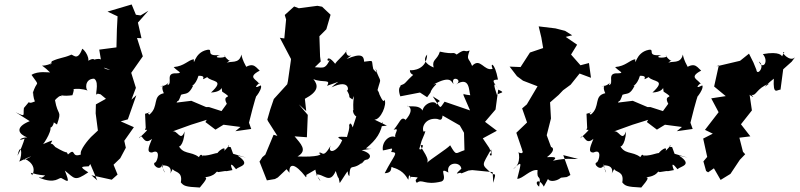

<svg xmlns="http://www.w3.org/2000/svg" viewBox="-20 -790 3577 859"><path d="M384 -56 415 17 389 -6 480 14 506 -9 488 -53 518 -82 543 -129 536 -160 579 -221 520 -247 552 -256 590 -364 568 -344 588 -397 565 -471 567 -464 619 -538 593 -620 613 -619 597 -689 644 -742 609 -721 588 -724 569 -770 461 -738 506 -717 503 -659 501 -578 424 -568 437 -490 473 -478C406 -481 469 -541 400 -523C393 -480 430 -562 356 -505C393 -503 370 -558 348 -572C325 -508 304 -554 296 -544C260 -529 249 -533 212 -516C197 -481 204 -515 213 -508C159 -481 152 -518 204 -466C200 -465 150 -474 121 -455C163 -395 143 -437 126 -369C134 -405 121 -374 136 -336C89 -316 130 -357 87 -307C82 -275 98 -264 50 -288L113 -248C44 -220 63 -190 102 -175C75 -177 52 -155 90 -170C86 -154 70 -112 58 -93C73 -158 83 -101 66 -67C129 -97 133 -96 90 -75C76 -89 153 -59 124 -6C110 -28 117 -10 182 -5C161 14 161 -2 155 5C230 36 242 2 255 7C286 24 293 32 270 -27C315 9 313 23 375 -19C332 -46 345 -44 377 -46ZM430 -368 454 -348 409 -323 408 -283 418 -206 387 -177C377 -167 334 -117 342 -99C296 -81 322 -133 284 -99C271 -121 297 -91 226 -133C262 -80 213 -163 207 -144C206 -158 237 -173 172 -145C174 -143 226 -223 198 -227C210 -194 246 -278 193 -261L235 -233C258 -300 239 -267 226 -342C234 -351 253 -370 258 -356C242 -393 219 -352 304 -364C316 -401 313 -398 264 -382C282 -383 317 -404 375 -384C362 -384 356 -438 401 -438C429 -421 398 -350 417 -371Z M1081 -85 1023 -102 1012 -132C982 -132 1030 -161 983 -115C998 -151 920 -87 968 -102C952 -114 925 -92 886 -94C891 -70 885 -117 870 -87C833 -116 796 -95 775 -147C775 -120 803 -138 806 -202C787 -151 774 -213 749 -201L835 -232L905 -254L899 -244L944 -210L980 -232L1056 -222L1033 -203L1104 -213L1094 -241C1100 -267 1119 -340 1130 -372C1097 -321 1158 -389 1147 -408C1098 -383 1150 -430 1140 -414C1130 -435 1083 -443 1142 -474C1117 -498 1111 -512 1058 -478C1103 -488 1072 -487 1060 -546C1050 -501 1011 -520 994 -508C1021 -536 1015 -496 983 -542C1008 -530 916 -527 964 -544C893 -536 939 -573 907 -567C846 -555 848 -485 847 -525C821 -521 805 -494 757 -490C774 -470 802 -463 770 -462C715 -465 756 -416 729 -409C741 -445 743 -407 695 -403C728 -409 693 -415 713 -373C659 -361 693 -313 648 -277C628 -292 674 -292 629 -281L632 -217C616 -193 672 -236 601 -171C619 -204 619 -133 660 -169C652 -146 629 -105 661 -108C700 -126 685 -72 676 -64C653 -58 698 -16 707 -56C707 -23 731 5 703 -50C779 -54 719 24 753 -34C758 -18 799 -26 789 26C802 41 807 46 874 49C904 13 914 -1 885 4C954 0 943 -30 956 -20C1021 -31 963 -18 1020 -29C1006 -63 1017 -58 1036 -33C1050 -47 1107 -51 1043 -94ZM995 -326 971 -293 915 -311H902L836 -339L770 -331C777 -347 775 -323 790 -366C811 -374 823 -364 844 -406C828 -404 854 -403 868 -451C916 -452 864 -421 907 -445C927 -421 989 -436 924 -376C997 -380 964 -431 974 -380C1033 -342 970 -374 994 -327Z M1380 -481 1415 -515 1412 -537 1409 -628 1440 -659 1459 -724 1421 -760 1400 -764 1317 -753 1296 -761 1254 -723 1260 -703 1252 -618 1232 -621 1282 -526 1281 -517 1268 -426 1265 -413 1205 -347 1189 -300 1176 -255 1179 -248 1221 -182 1204 -187 1167 -98 1154 -87 1141 -67 1174 17 1210 11 1223 4 1262 -33 1275 -17C1272 -60 1298 -63 1349 3C1361 -18 1323 10 1391 -31C1397 13 1436 44 1394 -9C1427 -15 1455 38 1482 -25C1503 40 1488 -27 1500 29C1555 -54 1525 -16 1543 -2C1547 -71 1555 -16 1613 -75C1579 -34 1603 -76 1622 -76C1626 -75 1661 -98 1598 -118C1664 -129 1656 -120 1617 -126C1665 -165 1686 -198 1693 -248C1693 -233 1645 -219 1711 -228L1655 -255C1683 -253 1713 -324 1700 -344C1694 -316 1669 -398 1663 -391C1681 -353 1680 -371 1669 -387C1686 -451 1686 -410 1659 -484C1668 -472 1675 -451 1650 -481C1640 -524 1656 -519 1609 -514C1608 -539 1598 -555 1531 -526C1587 -572 1530 -509 1528 -565C1540 -562 1478 -511 1480 -504C1432 -565 1442 -487 1461 -534C1431 -468 1428 -493 1363 -489ZM1311 -90C1359 -117 1324 -148 1298 -180L1353 -176L1357 -276L1317 -323L1350 -293L1344 -348C1406 -381 1405 -408 1382 -436C1424 -418 1463 -438 1443 -406C1518 -431 1496 -431 1463 -399C1552 -442 1539 -373 1531 -387C1555 -349 1530 -362 1557 -345C1572 -385 1554 -337 1563 -284C1560 -319 1552 -282 1574 -269L1558 -220C1547 -253 1542 -229 1542 -229C1548 -202 1510 -143 1549 -176C1473 -182 1491 -175 1511 -163C1486 -103 1442 -103 1460 -139C1422 -74 1423 -117 1406 -105C1429 -99 1400 -86 1311 -90Z M2169 -128 2140 -171 2203 -205 2150 -245 2197 -300 2209 -389C2243 -374 2222 -378 2203 -366C2191 -402 2183 -432 2209 -394C2179 -431 2184 -433 2208 -434C2193 -514 2171 -510 2184 -482C2145 -470 2129 -535 2092 -495C2078 -533 2065 -519 2081 -564C2053 -553 2066 -577 2023 -546C2003 -561 2016 -544 1948 -559C1936 -520 1911 -525 1920 -488C1881 -505 1872 -524 1891 -546C1889 -479 1828 -474 1814 -476C1812 -449 1863 -445 1840 -465C1782 -415 1802 -418 1768 -407C1789 -407 1752 -412 1771 -359L1859 -376L1891 -355L1906 -376C1913 -404 1953 -424 1918 -411C2002 -458 2000 -418 2009 -415C1994 -456 2058 -433 2018 -411C2084 -453 2077 -381 2084 -364C2036 -368 2056 -379 2054 -363L2083 -296L1969 -335C1944 -301 1957 -300 1916 -359C1970 -325 1939 -347 1934 -322C1925 -350 1848 -320 1875 -263C1883 -336 1801 -306 1801 -317C1847 -301 1779 -236 1794 -255C1773 -270 1770 -243 1741 -209C1777 -223 1731 -179 1755 -173C1729 -194 1686 -159 1693 -117C1732 -123 1741 -135 1730 -110C1766 -108 1744 -99 1701 -15C1746 -17 1720 -53 1739 -40C1791 -26 1802 11 1807 14C1811 -36 1823 30 1814 1C1883 4 1823 5 1845 28C1870 8 1879 41 1955 22C1987 9 1936 -47 1986 -18C1974 -66 2041 -69 2044 -35C2000 5 2043 -26 2044 -14L2076 -27L2093 -29L2184 -20L2187 28C2203 -27 2192 -2 2179 -15C2130 -58 2137 -47 2177 -122C2189 -70 2158 -106 2179 -104ZM1866 -159C1891 -218 1883 -201 1875 -201C1865 -223 1885 -264 1936 -258C1952 -251 1958 -253 1960 -273L2037 -229L2056 -196L2058 -118C2017 -105 2023 -90 1994 -140C1979 -123 1910 -81 1887 -59C1910 -73 1863 -125 1862 -139C1883 -152 1865 -110 1856 -124Z M2432 10C2435 23 2467 24 2490 5C2524 0 2507 7 2532 -7L2500 -96L2566 -79C2531 -77 2523 -85 2454 -71C2484 -93 2438 -86 2427 -87C2484 -130 2431 -139 2447 -128L2426 -185L2445 -260L2441 -332L2479 -365L2499 -386L2533 -411L2573 -461L2624 -442L2615 -508L2577 -498L2526 -556L2514 -512L2562 -590L2511 -625L2540 -632L2508 -652L2465 -663L2390 -672L2402 -622L2410 -575L2351 -555L2309 -490L2260 -492L2293 -449L2320 -429L2385 -404L2337 -323L2316 -305L2338 -242L2290 -196L2320 -108C2305 -139 2337 -91 2298 -109C2298 -122 2318 -58 2275 -33C2317 -70 2314 -70 2294 10C2318 11 2353 -34 2385 -29C2380 24 2404 -17 2392 45C2367 26 2391 3 2413 45Z M3056 -85 2998 -102 2987 -132C2957 -132 3005 -161 2958 -115C2973 -151 2895 -87 2943 -102C2927 -114 2900 -92 2861 -94C2866 -70 2860 -117 2845 -87C2808 -116 2771 -95 2750 -147C2750 -120 2778 -138 2781 -202C2762 -151 2749 -213 2724 -201L2810 -232L2880 -254L2874 -244L2919 -210L2955 -232L3031 -222L3008 -203L3079 -213L3069 -241C3075 -267 3094 -340 3105 -372C3072 -321 3133 -389 3122 -408C3073 -383 3125 -430 3115 -414C3105 -435 3058 -443 3117 -474C3092 -498 3086 -512 3033 -478C3078 -488 3047 -487 3035 -546C3025 -501 2986 -520 2969 -508C2996 -536 2990 -496 2958 -542C2983 -530 2891 -527 2939 -544C2868 -536 2914 -573 2882 -567C2821 -555 2823 -485 2822 -525C2796 -521 2780 -494 2732 -490C2749 -470 2777 -463 2745 -462C2690 -465 2731 -416 2704 -409C2716 -445 2718 -407 2670 -403C2703 -409 2668 -415 2688 -373C2634 -361 2668 -313 2623 -277C2603 -292 2649 -292 2604 -281L2607 -217C2591 -193 2647 -236 2576 -171C2594 -204 2594 -133 2635 -169C2627 -146 2604 -105 2636 -108C2675 -126 2660 -72 2651 -64C2628 -58 2673 -16 2682 -56C2682 -23 2706 5 2678 -50C2754 -54 2694 24 2728 -34C2733 -18 2774 -26 2764 26C2777 41 2782 46 2849 49C2879 13 2889 -1 2860 4C2929 0 2918 -30 2931 -20C2996 -31 2938 -18 2995 -29C2981 -63 2992 -58 3011 -33C3025 -47 3082 -51 3018 -94ZM2970 -326 2946 -293 2890 -311H2877L2811 -339L2745 -331C2752 -347 2750 -323 2765 -366C2786 -374 2798 -364 2819 -406C2803 -404 2829 -403 2843 -451C2891 -452 2839 -421 2882 -445C2902 -421 2964 -436 2899 -376C2972 -380 2939 -431 2949 -380C3008 -342 2945 -374 2969 -327Z M3479 -538C3478 -539 3470 -562 3393 -548C3422 -514 3392 -475 3375 -515C3406 -494 3367 -447 3364 -478L3351 -510L3331 -550L3291 -518L3185 -493L3196 -498L3192 -480L3175 -403L3227 -360L3162 -350L3195 -288L3134 -209L3169 -192L3126 -170L3144 -88L3127 -68L3139 -25L3148 -19L3174 -37L3204 15L3248 -12L3290 -75L3314 -100L3304 -111L3288 -174L3337 -180L3295 -234L3344 -296L3331 -385C3308 -373 3372 -342 3341 -366C3365 -359 3362 -394 3421 -416C3377 -380 3424 -425 3442 -438C3438 -362 3456 -389 3472 -389L3484 -480L3522 -514L3537 -534C3514 -509 3469 -561 3489 -557Z"/></svg>

Font: Asimov Aggro
Style: It
Weight: 500
Designer: Google
Version: Version 2.000980; 2014